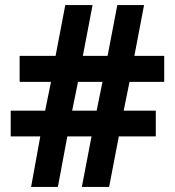

<svg xmlns="http://www.w3.org/2000/svg" viewBox="-20 -733 686 753"><path d="M488 -412 465 -299H591V-198H446L408 0H301L339 -198H244L207 0H102L138 -198H22V-299H157L180 -412H57V-514H198L236 -713H343L305 -514H402L440 -713H545L507 -514H624V-412ZM263 -299H359L382 -412H286Z"/></svg>

Font: Noto Sans Tai Tham
Style: Bold
Weight: 700
Designer: Monotype Design Team 2013. Revised by David WIlliams 2020
Foundry: Monotype Imaging Inc.
Version: Version 2.002; ttfautohint (v1.8.4.7-5d5b)